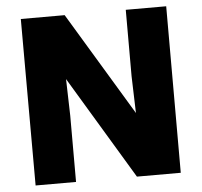

<svg xmlns="http://www.w3.org/2000/svg" viewBox="-52 -787 884 842"><g transform="rotate(-5 390.0 -366.5)"><path d="M263 -733 624 -134 540 -183 532 -441V-733H710V0H517L157 -599L242 -549L249 -292V0H71L70 -733Z"/></g></svg>

Font: Kreadon
Style: Regular
Weight: 400
Designer: kohakuno
Foundry: StudioGnu
Version: Version 1.000;Glyphs 3.1.2 (3151)